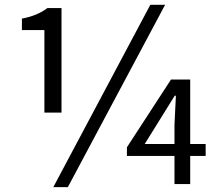

<svg xmlns="http://www.w3.org/2000/svg" viewBox="-20 -767 911 800"><path d="M236.3 -297.9H165V-641.6H71.3V-689.5Q134.8 -701.2 177.7 -733.4H236.3ZM606.4 -747.1H668L262.7 12.7H202.1ZM583 -167H707V-247.1L712.9 -368.2H708ZM836.9 -167V-117.2H772.5V0H707V-117.2H508.8V-153.3L692.4 -435.5H772.5V-167Z"/></svg>

Font: Taipei Sans TC Beta
Style: Regular
Weight: 400
Designer: JT Foundry
Foundry: JT Foundry
Version: Version 1.000